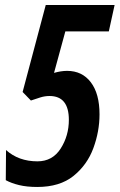

<svg xmlns="http://www.w3.org/2000/svg" viewBox="-20 -734 476 764"><path d="M376 -279Q376 -361 341.5 -406.5Q307 -452 247 -452Q223 -452 195 -444L240 -609H413L436 -714H162L70 -368L103 -334Q123 -341 141 -346.5Q159 -352 177 -352Q254 -352 254 -257Q254 -194 221.5 -143Q189 -92 129 -92Q54 -92 4 -137L3 -17Q25 -5 56 2.5Q87 10 128 10Q218 10 272.5 -34Q327 -78 351.5 -144.5Q376 -211 376 -279Z"/></svg>

Font: Noto Sans Display Condensed
Style: Bold Italic
Weight: 700
Width: 3
Designer: Monotype Design team
Foundry: Monotype Imaging Inc.
Version: 1.000